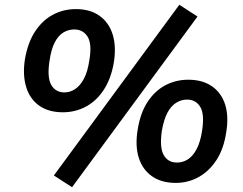

<svg xmlns="http://www.w3.org/2000/svg" viewBox="-20 -754 1017 802"><path d="M281 28 205 -21 729 -734 805 -685ZM243 -285Q183 -285 144 -312.5Q105 -340 89.5 -390Q74 -440 84 -506Q96 -576 126.5 -622.5Q157 -669 201 -692.5Q245 -716 297 -716Q356 -716 395 -688.5Q434 -661 450 -612Q466 -563 456 -496Q445 -428 414.5 -380.5Q384 -333 339.5 -309Q295 -285 243 -285ZM249 -368Q273 -368 294 -382Q315 -396 330.5 -425Q346 -454 353 -501Q365 -570 346 -600.5Q327 -631 290 -631Q266 -631 245 -618.5Q224 -606 209 -577.5Q194 -549 187 -501Q176 -431 194 -399.5Q212 -368 249 -368ZM714 10Q654 10 614.5 -18Q575 -46 559.5 -95.5Q544 -145 555 -212Q566 -282 596.5 -328.5Q627 -375 671 -398Q715 -421 766 -421Q826 -421 865.5 -393.5Q905 -366 920.5 -317Q936 -268 925 -202Q915 -133 884.5 -86Q854 -39 810 -14.5Q766 10 714 10ZM719 -75Q744 -75 765 -88.5Q786 -102 801.5 -131.5Q817 -161 824 -207Q835 -277 816.5 -307.5Q798 -338 761 -338Q737 -338 715.5 -324.5Q694 -311 679 -282.5Q664 -254 656 -207Q646 -137 664 -106Q682 -75 719 -75Z"/></svg>

Font: Nunito Sans 6pt
Style: Bold Italic
Weight: 700
Italic angle: -9°
Version: Version 3.101;gftools[0.9.27]